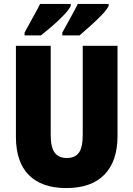

<svg xmlns="http://www.w3.org/2000/svg" viewBox="-20 -947 679 977"><path d="M578 -255Q578 -127 511.5 -58.5Q445 10 317 10Q193 10 127 -56Q61 -122 61 -251V-714H238V-261Q238 -197 258.5 -170Q279 -143 320 -143Q362 -143 381.5 -170Q401 -197 401 -262V-714H578ZM533 -917Q524 -898 497.5 -870.5Q471 -843 439.5 -815Q408 -787 385 -767H297V-781Q322 -827 343.5 -865.5Q365 -904 376 -927H533ZM340 -917Q331 -898 305 -870.5Q279 -843 247 -815.5Q215 -788 188 -767H105V-781Q130 -828 151.5 -866Q173 -904 184 -927H340Z"/></svg>

Font: Noto Sans Myanmar UI Condensed Black
Style: Regular
Weight: 900
Width: 3
Designer: Monotype Design Team
Foundry: Monotype Imaging Inc.
Version: Version 2.103; ttfautohint (v1.8.4.7-5d5b)